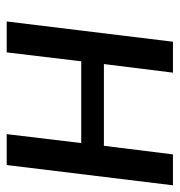

<svg xmlns="http://www.w3.org/2000/svg" viewBox="-2 -522 524 559"><g transform="rotate(90 259.5 -242.0)"><path d="M460 0 519 -484H429L404 -283H166L191 -484H101L42 0H132L158 -217H396L370 0Z"/></g></svg>

Font: Gamestation Display
Style: Italic
Weight: 400
Designer: Jonas Hecksher
Foundry: Jonas Hecksher, Playtypeª, e-types AS
Version: Version 1.003